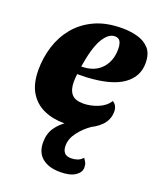

<svg xmlns="http://www.w3.org/2000/svg" viewBox="-145 -619 802 967"><g transform="rotate(20 256.0 -136.0)"><path d="M229 20Q167 20 119 -2Q71 -24 43.5 -70Q16 -116 16 -189Q16 -254 35 -315Q54 -376 94 -424.5Q134 -473 195.5 -501.5Q257 -530 342 -530Q386 -530 424.5 -519.5Q463 -509 487.5 -482Q512 -455 512 -404Q512 -331 449.5 -287Q387 -243 258 -236Q246 -236 233 -235.5Q220 -235 207 -235Q204 -214 204 -193Q204 -151 222.5 -128.5Q241 -106 286 -106Q324 -106 363.5 -122Q403 -138 422 -169Q447 -154 447 -121Q447 -77 416 -45.5Q385 -14 335.5 3Q286 20 229 20ZM213 -278Q283 -278 321 -319.5Q359 -361 358 -425Q358 -449 350 -464Q342 -479 321 -479Q287 -479 258.5 -432Q230 -385 213 -278ZM294 258Q233 258 198 229.5Q163 201 163 146Q163 100 185.5 67Q208 34 244 12Q280 -10 322 -22L366 -16V-10Q329 15 302 50.5Q275 86 275 123Q275 174 322 174Q340 174 356 168.5Q372 163 384 149Q393 161 397.5 170.5Q402 180 402 196Q402 221 374.5 239.5Q347 258 294 258Z"/></g></svg>

Font: Sansita Swashed ExtraBold
Style: Regular
Weight: 800
Designer: Pablo Cosgaya
Foundry: Omnibus-Type
Version: Version 1.003; ttfautohint (v1.8.3)